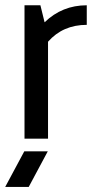

<svg xmlns="http://www.w3.org/2000/svg" viewBox="-21 -533 371 738"><path d="M73.2 0V-512.7H134.3L150.4 -447.3Q217.8 -512.7 312.5 -512.7V-437.5Q220.7 -437.5 163.6 -372.6V0ZM162.6 48.8 89.4 185.5H-1L72.3 48.8Z"/></svg>

Font: Voltera
Style: Regular
Weight: 400
Designer: Bernd Montag
Version: Version 1.301